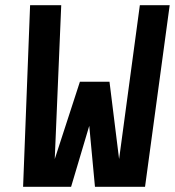

<svg xmlns="http://www.w3.org/2000/svg" viewBox="-20 -720 674 740"><path d="M539 0H346L324 -235L254 0H69L96 -700H216L191 -107L288 -405H402L439 -107L519 -700H634Z"/></svg>

Font: Share
Style: Bold Italic
Weight: 700
Designer: Ralph du Carrois
Version: Version 1.002